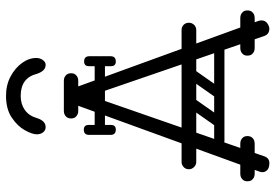

<svg xmlns="http://www.w3.org/2000/svg" viewBox="-162 -776 937 654"><g transform="rotate(-90 307.0 -448.5)"><path d="M536 0Q529 0 522.5 -3.5Q516 -7 512 -17L324 -564Q320 -578 317 -583Q314 -588 308 -588Q300 -588 292 -564L102 -17Q96 0 79 0Q63 0 55.5 -7Q48 -14 48 -24Q48 -28 50 -34L276 -656Q278 -662 281 -662Q284 -662 295.5 -662Q307 -662 319 -662Q331 -662 333 -662Q336 -662 338 -657L563 -38Q565 -32 565 -27Q565 -14 555 -7Q545 0 536 0ZM83 -249Q73 -249 65.5 -256.5Q58 -264 58 -274Q58 -285 65.5 -292Q73 -299 83 -299H532Q543 -299 550 -292Q557 -285 557 -274Q557 -264 550 -256.5Q543 -249 532 -249ZM17 -75Q17 -86 24 -92Q31 -99 43 -99H92Q104 -99 111 -93Q118 -86 118 -75Q118 -63 111 -56Q104 -50 92 -50H43Q31 -50 24 -57Q17 -63 17 -75ZM171 -75Q171 -63 164 -57Q157 -50 145 -50H96Q85 -50 77 -56Q70 -63 70 -75Q70 -86 77 -93Q85 -99 96 -99H145Q157 -99 164 -92Q171 -86 171 -75ZM445 -75Q445 -86 452 -92Q459 -99 471 -99H520Q532 -99 539 -93Q546 -86 546 -75Q546 -63 539 -56Q532 -50 520 -50H471Q459 -50 452 -57Q445 -63 445 -75ZM599 -75Q599 -63 592 -57Q585 -50 573 -50H524Q513 -50 505 -56Q498 -63 498 -75Q498 -86 505 -93Q513 -99 524 -99H573Q585 -99 592 -92Q599 -86 599 -75ZM231 -675Q231 -687 238 -693Q245 -700 257 -700H306Q318 -700 325 -694Q332 -687 332 -675Q332 -664 325 -657Q318 -651 306 -651H257Q245 -651 238 -658Q231 -664 231 -675ZM385 -675Q385 -664 378 -658Q371 -651 359 -651H310Q299 -651 291 -657Q284 -664 284 -675Q284 -687 291 -694Q299 -700 310 -700H359Q371 -700 378 -693Q385 -687 385 -675ZM428 -577Q428 -560 411 -560H207Q190 -560 190 -577Q190 -595 206 -595H410Q428 -595 428 -577ZM425 -523Q409 -523 409 -540V-574Q409 -583 413 -587Q417 -591 426 -591Q436 -591 440 -587Q443 -584 443 -575V-541Q443 -523 425 -523ZM425 -631Q443 -631 443 -613V-579Q443 -570 440 -567Q436 -563 426 -563Q417 -563 413 -567Q409 -571 409 -580V-614Q409 -631 425 -631ZM209 -540Q209 -523 193 -523Q175 -523 175 -541V-575Q175 -584 178 -587Q182 -591 192 -591Q201 -591 205 -587Q209 -583 209 -574ZM175 -614Q175 -632 193 -632Q209 -632 209 -615V-581Q209 -572 205 -568Q201 -564 192 -564Q182 -564 178 -568Q175 -571 175 -580ZM306 -159Q293 -169 302 -182L368 -276Q377 -290 393 -279Q406 -269 397 -256L331 -162Q327 -157 320.5 -155.5Q314 -154 306 -159ZM208 -159Q195 -169 204 -182L270 -276Q279 -290 295 -279Q308 -269 299 -256L233 -162Q229 -157 222.5 -155.5Q216 -154 208 -159ZM504 -266Q504 -249 487 -249H155Q138 -249 138 -266Q138 -284 154 -284H486Q504 -284 504 -266ZM504 -170Q504 -153 487 -153H155Q138 -153 138 -170Q138 -188 154 -188H486Q504 -188 504 -170ZM308 -897Q345 -897 374 -881.5Q403 -866 420 -842.5Q437 -819 437 -794Q437 -781 430 -771.5Q423 -762 414 -762Q402 -762 394.5 -770.5Q387 -779 383 -792Q369 -847 308 -847Q280 -847 260 -833Q240 -819 232 -791Q228 -778 220.5 -770Q213 -762 201 -762Q191 -762 184 -770.5Q177 -779 177 -792Q177 -808 191 -833Q205 -858 234 -877.5Q263 -897 308 -897Z"/></g></svg>

Font: Nsibidi Libre Uzo
Style: Regular
Weight: 400
Designer: Oluwaseun Badejo
Version: Version 1.021